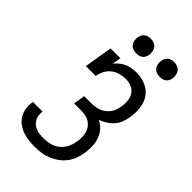

<svg xmlns="http://www.w3.org/2000/svg" viewBox="-278 -1048 1157 1157"><g transform="rotate(45 300.0 -470.0)"><path d="M257 8Q230 8 203.5 5Q177 2 152.5 -7Q128 -16 107.5 -31Q87 -46 74 -67.5Q61 -89 56.5 -115.5Q52 -142 56 -168Q56 -170 56.5 -172Q57 -174 58 -176H140Q140 -175 140 -174Q140 -173 139 -172Q137 -156 139.5 -140.5Q142 -125 149.5 -112Q157 -99 169 -89.5Q181 -80 195 -74.5Q209 -69 225 -67.5Q241 -66 257 -66Q283 -66 310.5 -72.5Q338 -79 360.5 -97Q383 -115 396 -140.5Q409 -166 413 -193Q417 -212 417 -231.5Q417 -251 412.5 -269Q408 -287 397.5 -302Q387 -317 372 -327Q357 -337 338.5 -341Q320 -345 301 -345H239L251 -419H313Q329 -419 345.5 -421.5Q362 -424 377.5 -430.5Q393 -437 407 -448Q421 -459 431 -473Q441 -487 446 -502.5Q451 -518 454 -534Q458 -560 455.5 -585.5Q453 -611 440 -631Q427 -651 403.5 -660.5Q380 -670 354 -670Q330 -670 305.5 -663Q281 -656 261 -640Q241 -624 229.5 -601Q218 -578 214 -554H130L160 -735H244L234 -679Q247 -695 263 -708Q279 -721 297.5 -729Q316 -737 335.5 -740Q355 -743 374 -743Q415 -743 452 -727.5Q489 -712 511 -680.5Q533 -649 538 -608Q543 -567 536 -526Q532 -502 523.5 -478.5Q515 -455 498.5 -436Q482 -417 460 -403Q438 -389 414 -380Q440 -368 459 -347Q478 -326 488 -298.5Q498 -271 499 -241Q500 -211 495 -180Q491 -154 481.5 -127.5Q472 -101 454.5 -78Q437 -55 413.5 -38Q390 -21 364 -10.5Q338 0 311 4Q284 8 257 8ZM490 -823Q475 -823 461.5 -828Q448 -833 439.5 -844.5Q431 -856 428.5 -870.5Q426 -885 429 -900Q431 -910 436 -920Q441 -930 450 -936.5Q459 -943 469.5 -945.5Q480 -948 490 -948Q505 -948 519 -942.5Q533 -937 541 -925.5Q549 -914 551.5 -899.5Q554 -885 552 -870Q550 -860 544.5 -850Q539 -840 530 -833.5Q521 -827 510.5 -825Q500 -823 490 -823ZM290 -823Q275 -823 261.5 -828Q248 -833 239.5 -844.5Q231 -856 228.5 -870.5Q226 -885 229 -900Q231 -910 236 -920Q241 -930 250 -936.5Q259 -943 269.5 -945.5Q280 -948 290 -948Q305 -948 319 -942.5Q333 -937 341 -925.5Q349 -914 351.5 -899.5Q354 -885 352 -870Q350 -860 344.5 -850Q339 -840 330 -833.5Q321 -827 310.5 -825Q300 -823 290 -823Z"/></g></svg>

Font: Iosevka Slab Extended Oblique
Style: Regular
Weight: 400
Width: 7
Italic angle: -9°
Monospace: yes
Designer: Belleve Invis
Foundry: Belleve Invis
Version: Version 11.1.0; ttfautohint (v1.8.3)